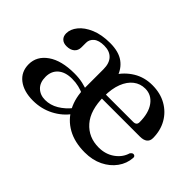

<svg xmlns="http://www.w3.org/2000/svg" viewBox="-81 -728 986 986"><g transform="rotate(45 412.0 -235.0)"><path d="M354.5 -191Q334 -200 311.8 -205.5Q289.5 -211 263 -211Q214 -211 186.5 -187Q159 -163 159 -121.5Q159 -80 182.2 -57.8Q205.5 -35.5 241.5 -35.5Q279.5 -35.5 313.8 -56Q348 -76.5 375 -110.5L394.5 -87.5Q362.5 -42 311.2 -15.5Q260 11 199.5 11Q132.5 11 92.2 -20.2Q52 -51.5 52 -106Q52 -164.5 105 -201.8Q158 -239 252 -239Q285.5 -239 313.2 -232.8Q341 -226.5 362.5 -217ZM772 -289Q772 -268.5 758.5 -257.8Q745 -247 719 -247H416.5V-276H641Q665.5 -276 665.5 -298Q665.5 -365 637.5 -403Q609.5 -441 564.5 -441Q528.5 -441 501 -419.8Q473.5 -398.5 458 -358.8Q442.5 -319 442.5 -263Q442.5 -162 488.5 -109.8Q534.5 -57.5 608.5 -57.5Q658 -57.5 694.5 -83.5Q731 -109.5 742.5 -149Q751 -161 759.5 -160.5Q765.5 -160 769 -156.2Q772.5 -152.5 772 -145.5Q769 -102 743.2 -66.5Q717.5 -31 674.5 -10Q631.5 11 575.5 11Q502 11 449.8 -18.2Q397.5 -47.5 369.8 -100.5Q342 -153.5 342 -223.5V-359Q342 -402.5 320.5 -425.2Q299 -448 259 -448Q220.5 -448 201.5 -431.8Q182.5 -415.5 182.5 -392.5V-359Q182.5 -335.5 166.8 -322Q151 -308.5 124 -308.5Q101.5 -308.5 88.8 -320.8Q76 -333 76 -354.5Q76 -384.5 99.2 -413.2Q122.5 -442 166.2 -460.5Q210 -479 271 -479Q334 -479 370.2 -452.5Q406.5 -426 420.5 -378.5L400.5 -377.5Q429 -424 474.5 -451.8Q520 -479.5 577.5 -479.5Q635.5 -479.5 679.2 -454.8Q723 -430 747.5 -387Q772 -344 772 -289Z"/></g></svg>

Font: Fraunces Wonky
Style: Regular
Weight: 400
Version: Version 1.000;[b76b70a41]